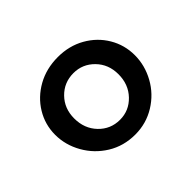

<svg xmlns="http://www.w3.org/2000/svg" viewBox="-80 -779 506 506"><g transform="rotate(-45 173.5 -525.5)"><path d="M25 -530Q25 -568 44.5 -600Q64 -632 98 -651Q132 -670 175 -670Q217 -670 250.5 -651Q284 -632 303 -600Q322 -568 322 -530Q322 -492 303 -457.5Q284 -423 250 -402Q216 -381 175 -381Q132 -381 98 -402Q64 -423 44.5 -457.5Q25 -492 25 -530ZM256 -525Q256 -562 232 -586.5Q208 -611 174 -611Q139 -611 115 -586.5Q91 -562 91 -525Q91 -487 115 -462Q139 -437 174 -437Q208 -437 232 -462Q256 -487 256 -525Z"/></g></svg>

Font: EB Garamond
Style: Bold
Weight: 700
Designer: Georg Duffner and Octavio Pardo
Foundry: Georg Duffner
Version: Version 1.000; ttfautohint (v1.6)